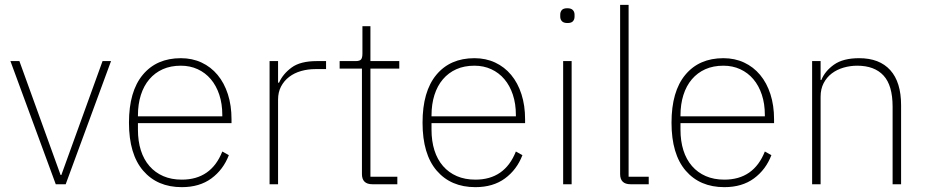

<svg xmlns="http://www.w3.org/2000/svg" viewBox="-20 -760 3829 792"><path d="M23 -508H60L230 -38H233L403 -508H438L251 0H210Z M730 12Q629 12 570.5 -56Q512 -124 512 -254Q512 -383 569 -451.5Q626 -520 726 -520Q773 -520 811.5 -502Q850 -484 877.5 -451Q905 -418 920 -371.5Q935 -325 935 -268V-252H549V-225Q549 -178 561 -140Q573 -102 596.5 -75Q620 -48 653.5 -33.5Q687 -19 730 -19Q851 -19 897 -135L924 -120Q901 -60 852 -24Q803 12 730 12ZM726 -489Q684 -489 651.5 -474.5Q619 -460 596 -433Q573 -406 561 -368Q549 -330 549 -284V-280H897V-286Q897 -332 884.5 -369.5Q872 -407 849.5 -433.5Q827 -460 795.5 -474.5Q764 -489 726 -489Z M1092 0V-508H1127V-419H1131Q1147 -455 1183 -481.5Q1219 -508 1287 -508H1325V-475H1281Q1250 -475 1222 -467Q1194 -459 1173 -443Q1152 -427 1139.5 -403.5Q1127 -380 1127 -349V0Z M1516 0Q1473 0 1473 -42V-477H1381V-508H1447Q1464 -508 1469.5 -515Q1475 -522 1475 -539V-652H1508V-508H1627V-477H1508V-31H1619V0Z M1941 12Q1840 12 1781.5 -56Q1723 -124 1723 -254Q1723 -383 1780 -451.5Q1837 -520 1937 -520Q1984 -520 2022.5 -502Q2061 -484 2088.5 -451Q2116 -418 2131 -371.5Q2146 -325 2146 -268V-252H1760V-225Q1760 -178 1772 -140Q1784 -102 1807.5 -75Q1831 -48 1864.5 -33.5Q1898 -19 1941 -19Q2062 -19 2108 -135L2135 -120Q2112 -60 2063 -24Q2014 12 1941 12ZM1937 -489Q1895 -489 1862.5 -474.5Q1830 -460 1807 -433Q1784 -406 1772 -368Q1760 -330 1760 -284V-280H2108V-286Q2108 -332 2095.5 -369.5Q2083 -407 2060.5 -433.5Q2038 -460 2006.5 -474.5Q1975 -489 1937 -489Z M2321 -665Q2305 -665 2298 -672.5Q2291 -680 2291 -691V-700Q2291 -711 2297.5 -718.5Q2304 -726 2320 -726Q2336 -726 2343 -718.5Q2350 -711 2350 -700V-691Q2350 -680 2343.5 -672.5Q2337 -665 2321 -665ZM2303 -508H2338V0H2303Z M2581 0Q2538 0 2538 -42V-740H2573V-31H2656V0Z M2968 12Q2867 12 2808.5 -56Q2750 -124 2750 -254Q2750 -383 2807 -451.5Q2864 -520 2964 -520Q3011 -520 3049.5 -502Q3088 -484 3115.5 -451Q3143 -418 3158 -371.5Q3173 -325 3173 -268V-252H2787V-225Q2787 -178 2799 -140Q2811 -102 2834.5 -75Q2858 -48 2891.5 -33.5Q2925 -19 2968 -19Q3089 -19 3135 -135L3162 -120Q3139 -60 3090 -24Q3041 12 2968 12ZM2964 -489Q2922 -489 2889.5 -474.5Q2857 -460 2834 -433Q2811 -406 2799 -368Q2787 -330 2787 -284V-280H3135V-286Q3135 -332 3122.5 -369.5Q3110 -407 3087.5 -433.5Q3065 -460 3033.5 -474.5Q3002 -489 2964 -489Z M3330 0V-508H3365V-430H3368Q3383 -467 3420.5 -493.5Q3458 -520 3524 -520Q3608 -520 3652.5 -470.5Q3697 -421 3697 -326V0H3662V-320Q3662 -408 3624.5 -448.5Q3587 -489 3516 -489Q3487 -489 3459.5 -481Q3432 -473 3411 -457Q3390 -441 3377.5 -417Q3365 -393 3365 -361V0Z"/></svg>

Font: IBM Plex Sans Thai ExtraLight
Style: Regular
Weight: 200
Designer: Mike Abbink, Paul van der Laan, Pieter van Rosmalen, Ben Mitchell, Mark Frömberg
Foundry: Bold Monday
Version: Version 1.1